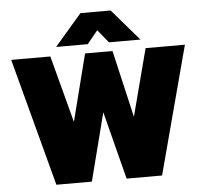

<svg xmlns="http://www.w3.org/2000/svg" viewBox="-60 -983 1110 1046"><g transform="rotate(-5 495.0 -460.0)"><path d="M418 -920H583L731 -748H559L501 -819L443 -748H270ZM20 -699H234L331 -333L424 -699H574L659 -332L755 -699H970L784 0H590L495 -371L400 0H206Z"/></g></svg>

Font: Prompt ExtraBold
Style: Regular
Weight: 800
Designer: Katatrad Team
Foundry: CadsonDemak
Version: Version 1.000